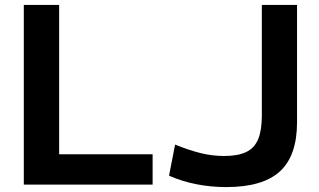

<svg xmlns="http://www.w3.org/2000/svg" viewBox="-20 -750 1296 780"><path d="M76.7 0V-730H220.3V-123.3H600V0ZM899 10Q836 10 777.3 -1.7Q718.7 -13.3 666.7 -36.3L691.3 -162.6Q752.7 -137.9 798.8 -127.1Q845 -116.3 890.7 -116.3Q946.4 -116.3 980 -132.3Q1013.7 -148.3 1028.7 -184.5Q1043.7 -220.6 1043.7 -280V-730H1186.7V-253.3Q1186.7 -117.7 1117.2 -53.8Q1047.7 10 899 10Z"/></svg>

Font: M PLUS 1 Thin
Style: Regular
Weight: 100
Designer: Coji Morishita
Foundry: UNDERFOREST DESIGN
Version: Version 1.001